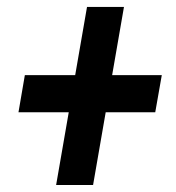

<svg xmlns="http://www.w3.org/2000/svg" viewBox="-20 -609 511 558"><path d="M450.2 -390.6 431.2 -282.7H33.7L52.2 -390.6ZM340.3 -588.9 250.5 -71.3H143.1L232.9 -588.9Z"/></svg>

Font: Roboto Condensed Medium
Style: Italic
Weight: 500
Italic angle: -12°
Designer: Christian Robertson
Foundry: Google
Version: Version 3.0; 2020